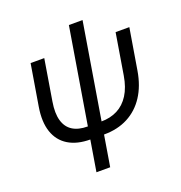

<svg xmlns="http://www.w3.org/2000/svg" viewBox="-152 -799 1070 1135"><g transform="rotate(-20 383.0 -232.0)"><path d="M295.4 9.8Q211.9 9.8 157 -23.7Q102.1 -57.1 80.3 -121.1Q58.6 -185.1 73.7 -276.4L116.7 -535.6H202.6L160.2 -277.8Q148.4 -207 161.9 -160.4Q175.3 -113.8 211.7 -90.8Q248 -67.9 305.2 -67.9H391.6Q448.7 -67.9 493.4 -90.8Q538.1 -113.8 567.6 -160.4Q597.2 -207 608.9 -277.8L651.4 -535.6H737.8L694.8 -276.4Q679.7 -186 637.9 -122.1Q596.2 -58.1 531.2 -24.2Q466.3 9.8 381.3 9.8ZM261.7 204.1 406.2 -669.4H492.2L348.1 204.1Z"/></g></svg>

Font: Inter 20pt
Style: Italic
Weight: 400
Italic angle: -9.3988°
Version: Version 4.001;git-66647c0bb